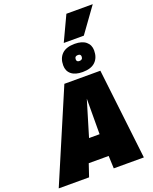

<svg xmlns="http://www.w3.org/2000/svg" viewBox="-248 -1291 1121 1403"><g transform="rotate(-20 312.5 -590.0)"><path d="M-42 0 258 -704H538L620 0H386L382 -98H227L194 0ZM292 -270H374L375 -546ZM414 -739Q357 -739 326.5 -764Q296 -789 296 -833Q296 -889 329 -921Q362 -953 428 -953Q485 -953 515.5 -927.5Q546 -902 546 -859Q546 -803 513 -771Q480 -739 414 -739ZM419 -823Q445 -823 445 -848Q445 -868 423 -868Q397 -868 397 -843Q397 -823 419 -823ZM356 -986 447 -1180H652L512 -986Z"/></g></svg>

Font: Georama Black
Style: Italic
Weight: 900
Italic angle: -9°
Designer: Jean-Baptiste Levee
Foundry: Production Type
Version: Version 1.000